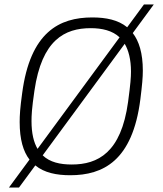

<svg xmlns="http://www.w3.org/2000/svg" viewBox="-20 -774 730 859"><path d="M294 10C441 10 573 -54 608 -330C616 -394 619 -428 619 -458C619 -536 602 -590 574 -626L668 -754H624L549 -652C509 -685 454 -696 393 -696C246 -696 115 -631 79 -356C70 -291 68 -258 68 -228C68 -150 84 -96 112 -60L20 65H65L138 -34C178 -1 233 10 294 10ZM121 -232C121 -257 122 -286 134 -368C167 -595 269 -648 386 -648C437 -648 483 -637 515 -607L148 -108C131 -137 121 -177 121 -232ZM301 -38C249 -38 203 -48 171 -79L538 -578C555 -549 566 -508 566 -454C566 -428 564 -400 553 -318C522 -91 418 -38 301 -38Z"/></svg>

Font: Chivo Light
Style: Italic
Weight: 300
Italic angle: -8°
Designer: Hector Gatti
Foundry: Omnibus-Type
Version: Version 1.003;PS 001.003;hotconv 1.0.70;makeotf.lib2.5.58329